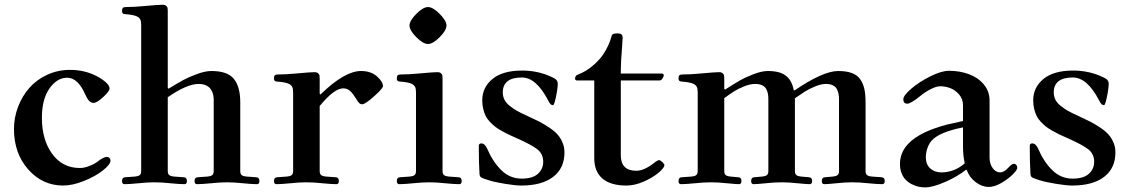

<svg xmlns="http://www.w3.org/2000/svg" viewBox="-20 -773 4769 812"><path d="M39.1 -227.5Q39.1 -275.9 56.4 -321.3Q73.7 -366.7 104.2 -401.4Q134.8 -436 179.7 -456.8Q224.6 -477.5 275.9 -477.5Q338.4 -477.5 389.6 -450.7Q412.6 -438.5 428 -424.6Q443.4 -410.6 443.4 -398.9Q443.4 -387.2 416.5 -362.5Q389.6 -337.9 376 -337.9Q365.2 -337.9 356.9 -346.4Q348.6 -355 340.3 -374Q309.6 -444.3 263.7 -444.3Q221.2 -444.3 189.2 -398.9Q157.2 -353.5 157.2 -274.4Q157.2 -182.1 200.7 -122.3Q244.1 -62.5 317.9 -62.5Q336.4 -62.5 357.7 -70.8Q378.9 -79.1 391.1 -88.4Q418 -109.4 431.2 -109.4Q438.5 -109.4 442.9 -105Q447.3 -100.6 447.3 -94.2Q447.3 -77.6 415.5 -52.5Q383.8 -27.3 335.4 -7.8Q287.1 11.7 247.1 11.7Q159.7 11.7 99.4 -56.4Q39.1 -124.5 39.1 -227.5Z M496.1 -7.8Q496.1 -22.9 509.8 -23.4L551.8 -26.4Q563.5 -27.3 570.3 -32Q577.1 -36.6 577.1 -49.8V-668Q577.1 -683.1 573.2 -690.7Q569.3 -698.2 560.1 -703.1Q545.4 -710.4 512.7 -712.9Q505.9 -713.4 503.2 -714.1Q500.5 -714.8 498.3 -717.8Q496.1 -720.7 496.1 -727.1Q496.1 -735.8 499.5 -739.5Q502.9 -743.2 512.2 -743.2Q547.4 -743.2 592.3 -747.6Q650.4 -752.9 667.5 -752.9Q677.7 -752.9 682.9 -748.3Q688 -743.7 688.7 -738.8Q689.5 -733.9 689.5 -725.1V-401.4L692.9 -397.9Q731 -421.4 754.4 -434.1Q777.8 -446.8 812.7 -459.7Q847.7 -472.7 874 -472.7Q941.9 -472.7 969 -439.5Q996.1 -406.2 996.1 -340.3V-49.8Q996.1 -36.6 1002.9 -32Q1009.8 -27.3 1021.5 -26.4L1063.5 -23.4Q1077.1 -22.9 1077.1 -7.8Q1077.1 5.9 1066.9 5.9Q1046.9 5.9 1006.8 2Q970.2 -2 939.9 -2Q909.7 -2 873 2Q833 5.9 813 5.9Q802.7 5.9 802.7 -7.8Q802.7 -22.9 816.4 -23.4L858.4 -26.4Q870.1 -27.3 877 -32Q883.8 -36.6 883.8 -49.8V-352.5Q883.8 -363.8 881.1 -374.3Q878.4 -384.8 871.8 -395Q865.2 -405.3 852.1 -411.6Q838.9 -418 820.3 -418Q770.5 -418 689.5 -361.8V-49.8Q689.5 -36.6 696.3 -32Q703.1 -27.3 714.8 -26.4L756.8 -23.4Q770.5 -22.9 770.5 -7.8Q770.5 5.9 760.3 5.9Q740.2 5.9 700.2 2Q663.6 -2 633.3 -2Q603 -2 566.4 2Q526.4 5.9 506.3 5.9Q496.1 5.9 496.1 -7.8Z M1138.7 -7.8Q1138.7 -22.9 1152.3 -23.4L1194.3 -26.4Q1206.1 -27.3 1212.9 -32Q1219.7 -36.6 1219.7 -49.8V-382.8Q1219.7 -397.9 1215.8 -405.5Q1211.9 -413.1 1202.6 -418Q1188 -425.3 1155.3 -427.7Q1148.4 -428.2 1145.8 -429Q1143.1 -429.7 1140.9 -432.6Q1138.7 -435.5 1138.7 -441.9Q1138.7 -450.7 1142.1 -454.3Q1145.5 -458 1154.8 -458Q1189.9 -458 1234.9 -462.4Q1293 -467.8 1310.1 -467.8Q1320.3 -467.8 1325.4 -463.1Q1330.6 -458.5 1331.3 -453.6Q1332 -448.7 1332 -439.9V-377L1335.4 -373.5Q1437.5 -472.7 1506.8 -472.7Q1548.8 -472.7 1574.2 -450Q1599.6 -427.2 1599.6 -408.7Q1599.6 -399.4 1564.9 -368.2Q1524.9 -332 1511.7 -332Q1504.4 -332 1499 -337.2Q1493.7 -342.3 1486.3 -355Q1473.6 -376 1461.2 -387.7Q1448.7 -399.4 1431.6 -399.4Q1393.6 -399.4 1332 -324.7V-49.8Q1332 -36.6 1338.9 -32Q1345.7 -27.3 1357.4 -26.4L1399.4 -23.4Q1413.1 -22.9 1413.1 -7.8Q1413.1 5.9 1402.8 5.9Q1382.8 5.9 1342.8 2Q1306.2 -2 1275.9 -2Q1245.6 -2 1209 2Q1168.9 5.9 1148.9 5.9Q1138.7 5.9 1138.7 -7.8Z M1740.7 -615.7Q1711.9 -644.5 1711.9 -665Q1711.9 -685.5 1740.7 -714.4Q1769.5 -743.2 1790 -743.2Q1810.5 -743.2 1839.4 -714.4Q1868.2 -685.5 1868.2 -665Q1868.2 -644.5 1839.4 -615.7Q1810.5 -586.9 1790 -586.9Q1769.5 -586.9 1740.7 -615.7ZM1658.2 -7.8Q1658.2 -22.9 1671.9 -23.4L1713.9 -26.4Q1725.6 -27.3 1732.4 -32Q1739.3 -36.6 1739.3 -49.8V-382.8Q1739.3 -397.9 1735.4 -405.5Q1731.4 -413.1 1722.2 -418Q1707.5 -425.3 1674.8 -427.7Q1668 -428.2 1665.3 -429Q1662.6 -429.7 1660.4 -432.6Q1658.2 -435.5 1658.2 -441.9Q1658.2 -450.7 1661.6 -454.3Q1665 -458 1674.3 -458Q1709.5 -458 1754.4 -462.4Q1812.5 -467.8 1829.6 -467.8Q1839.8 -467.8 1845 -463.1Q1850.1 -458.5 1850.8 -453.6Q1851.6 -448.7 1851.6 -439.9V-49.8Q1851.6 -36.6 1858.4 -32Q1865.2 -27.3 1877 -26.4L1918.9 -23.4Q1932.6 -22.9 1932.6 -7.8Q1932.6 5.9 1922.4 5.9Q1902.3 5.9 1862.3 2Q1825.7 -2 1795.4 -2Q1765.1 -2 1728.5 2Q1688.5 5.9 1668.5 5.9Q1658.2 5.9 1658.2 -7.8Z M2004.9 -155.8Q2004.9 -166.5 2015.6 -166.5Q2030.3 -166.5 2040.5 -144Q2064 -88.9 2100.3 -53.2Q2136.7 -17.6 2186 -17.6Q2232.9 -17.6 2255.1 -38.1Q2277.3 -58.6 2277.3 -88.9Q2277.3 -122.1 2252.4 -141.6Q2227.5 -161.1 2163.1 -189.5Q2143.1 -198.2 2130.9 -204.1Q2118.7 -210 2101.6 -219.5Q2084.5 -229 2074.2 -237.1Q2064 -245.1 2052.2 -257.3Q2040.5 -269.5 2034.2 -282.2Q2027.8 -294.9 2023.7 -312Q2019.5 -329.1 2019.5 -348.6Q2019.5 -403.3 2062.7 -439Q2106 -474.6 2188.5 -474.6Q2246.1 -474.6 2297.9 -454.1Q2323.2 -443.8 2331.1 -437Q2338.9 -430.2 2338.9 -418Q2338.9 -405.3 2334.5 -379.9Q2325.2 -328.1 2318.8 -328.1Q2312.5 -328.1 2308.1 -332.8Q2303.7 -337.4 2298.3 -348.1Q2248 -445.3 2187 -445.3Q2106.4 -445.3 2106.4 -381.8Q2106.4 -365.2 2113.5 -351.3Q2120.6 -337.4 2135.5 -325.4Q2150.4 -313.5 2166.3 -304.4Q2182.1 -295.4 2206.1 -284.7Q2239.3 -269.5 2260.3 -258.8Q2281.2 -248 2303.7 -232.9Q2326.2 -217.8 2338.6 -203.4Q2351.1 -189 2359.1 -169.9Q2367.2 -150.9 2367.2 -128.4Q2367.2 -61.5 2319.3 -24.9Q2271.5 11.7 2184.1 11.7Q2160.6 11.7 2116.9 4.6Q2073.2 -2.4 2046.9 -10.7Q2020 -19 2014.2 -23.2Q2008.3 -27.3 2007.8 -39.1Q2004.9 -85 2004.9 -155.8Z M2412.1 -439.5Q2412.1 -445.8 2414.3 -449.7Q2416.5 -453.6 2419.2 -455.1Q2421.9 -456.5 2428.7 -459.5Q2476.6 -478.5 2518.1 -525.9Q2532.7 -543 2546.1 -568.6Q2559.6 -594.2 2566.4 -620.1Q2568.4 -627.9 2574.7 -629.9Q2581.1 -631.8 2592.8 -631.8Q2613.3 -631.8 2613.3 -614.3Q2613.3 -605.5 2611.3 -580.6Q2605.5 -516.1 2605.5 -461.9H2779.3Q2782.2 -461.9 2784.7 -460Q2787.1 -458 2787.1 -455.1Q2787.1 -448.7 2781.5 -440.7Q2775.9 -432.6 2768.6 -432.6H2605.5V-116.2Q2605.5 -50.8 2671.4 -50.8Q2704.1 -50.8 2747.1 -84.5Q2760.7 -95.7 2767.6 -95.7Q2772.9 -95.7 2781.5 -87.2Q2790 -78.6 2790 -74.7Q2790 -64.5 2767.1 -44.2Q2744.1 -23.9 2704.8 -6.1Q2665.5 11.7 2629.4 11.7Q2562 11.7 2527.6 -18.1Q2493.2 -47.9 2493.2 -104.5V-432.6H2419.9Q2417 -432.6 2414.6 -434.6Q2412.1 -436.5 2412.1 -439.5Z M2849.6 -7.8Q2849.6 -22.9 2863.3 -23.4L2905.3 -26.4Q2917 -27.3 2923.8 -32Q2930.7 -36.6 2930.7 -49.8V-382.8Q2930.7 -397.9 2926.8 -405.5Q2922.9 -413.1 2913.6 -418Q2898.9 -425.3 2866.2 -427.7Q2859.4 -428.2 2856.7 -429Q2854 -429.7 2851.8 -432.6Q2849.6 -435.5 2849.6 -441.9Q2849.6 -450.7 2853 -454.3Q2856.4 -458 2865.7 -458Q2900.9 -458 2945.8 -462.4Q3003.9 -467.8 3021 -467.8Q3031.2 -467.8 3036.4 -463.1Q3041.5 -458.5 3042.2 -453.6Q3043 -448.7 3043 -439.9V-397.5L3046.4 -394Q3084.5 -418.5 3107.7 -431.9Q3130.9 -445.3 3166 -459Q3201.2 -472.7 3227.5 -472.7Q3279.3 -472.7 3304.4 -452.1Q3329.6 -431.6 3336.9 -391.6L3340.3 -390.6Q3460.9 -472.7 3524.9 -472.7Q3559.6 -472.7 3583 -463.9Q3606.4 -455.1 3618.7 -436.8Q3630.9 -418.5 3635.7 -395.8Q3640.6 -373 3640.6 -340.3V-49.8Q3640.6 -36.6 3647.5 -32Q3654.3 -27.3 3666 -26.4L3708 -23.4Q3721.7 -22.9 3721.7 -7.8Q3721.7 5.9 3711.4 5.9Q3691.4 5.9 3651.4 2Q3614.7 -2 3584.5 -2Q3554.2 -2 3517.6 2Q3477.5 5.9 3465.8 5.9Q3455.6 5.9 3455.6 -7.8Q3455.6 -22.9 3469.2 -23.4L3502.9 -26.4Q3514.6 -27.3 3521.5 -32Q3528.3 -36.6 3528.3 -49.8V-352.5Q3528.3 -365.2 3526.6 -374.5Q3524.9 -383.8 3520 -394.8Q3515.1 -405.8 3502.9 -411.9Q3490.7 -418 3472.2 -418Q3452.6 -418 3427.2 -407.5Q3401.9 -397 3384.8 -386.2Q3367.7 -375.5 3341.8 -357.4V-49.8Q3341.8 -36.6 3348.6 -32Q3355.5 -27.3 3367.2 -26.4L3400.9 -23.4Q3414.6 -22.9 3414.6 -7.8Q3414.6 5.9 3404.3 5.9Q3392.6 5.9 3352.5 2Q3315.9 -2 3285.6 -2Q3255.4 -2 3218.8 2Q3178.7 5.9 3167 5.9Q3156.7 5.9 3156.7 -7.8Q3156.7 -22.9 3170.4 -23.4L3204.1 -26.4Q3215.8 -27.3 3222.7 -32Q3229.5 -36.6 3229.5 -49.8V-352.5Q3229.5 -365.2 3228 -374.5Q3226.6 -383.8 3221.4 -394.8Q3216.3 -405.8 3204.3 -411.9Q3192.4 -418 3173.8 -418Q3152.3 -418 3126.5 -407.5Q3100.6 -397 3083.7 -386.2Q3066.9 -375.5 3043 -357.9V-49.8Q3043 -36.6 3049.8 -32Q3056.6 -27.3 3068.4 -26.4L3102.1 -23.4Q3115.7 -22.9 3115.7 -7.8Q3115.7 5.9 3105.5 5.9Q3093.8 5.9 3053.7 2Q3017.1 -2 2986.8 -2Q2956.5 -2 2919.9 2Q2879.9 5.9 2859.9 5.9Q2849.6 5.9 2849.6 -7.8Z M3786.1 -78.6Q3786.1 -154.8 3870.1 -202.1Q3897 -217.3 3929.2 -228.8Q3961.4 -240.2 3985.1 -246.1Q4008.8 -252 4052.7 -261.2V-327.6Q4052.7 -354.5 4036.1 -373.5Q4019.5 -392.6 3998.5 -400.4Q3977.5 -408.2 3956.1 -408.2Q3940.4 -408.2 3916.3 -396Q3892.1 -383.8 3869.1 -364.7Q3831.5 -334.5 3816.9 -334.5Q3800.3 -334.5 3800.3 -353Q3800.3 -369.1 3834.2 -398.2Q3868.2 -427.2 3915 -450.4Q3961.9 -473.6 3993.2 -473.6Q4039.6 -473.6 4078.1 -459.2Q4116.7 -444.8 4140.9 -415.8Q4165 -386.7 4165 -347.7V-106.9Q4165 -80.1 4178.2 -62Q4191.4 -43.9 4210 -43.9Q4226.1 -43.9 4244.6 -64Q4259.3 -80.6 4268.6 -80.6Q4273.4 -80.6 4277.8 -75.7Q4282.2 -70.8 4282.2 -63Q4282.2 -54.7 4263.4 -35.6Q4244.6 -16.6 4215.3 0.5Q4186 17.6 4162.1 17.6Q4132.8 17.6 4106 -2.9Q4079.1 -23.4 4068.4 -54.7H4064.9Q4030.3 -26.9 3977.8 -3.7Q3925.3 19.5 3892.1 19.5Q3877.9 19.5 3864 16.4Q3850.1 13.2 3835.7 5.9Q3821.3 -1.5 3810.5 -12.5Q3799.8 -23.4 3793 -40.5Q3786.1 -57.6 3786.1 -78.6ZM3895.5 -107.9Q3895.5 -76.7 3914.6 -60.3Q3933.6 -43.9 3960.9 -43.9Q4015.6 -43.9 4060.1 -82Q4052.7 -113.8 4052.7 -154.8V-234.4Q3980 -220.2 3940.4 -195.3Q3917 -180.7 3906.2 -156.7Q3895.5 -132.8 3895.5 -107.9Z M4335 -155.8Q4335 -166.5 4345.7 -166.5Q4360.4 -166.5 4370.6 -144Q4394 -88.9 4430.4 -53.2Q4466.8 -17.6 4516.1 -17.6Q4563 -17.6 4585.2 -38.1Q4607.4 -58.6 4607.4 -88.9Q4607.4 -122.1 4582.5 -141.6Q4557.6 -161.1 4493.2 -189.5Q4473.1 -198.2 4460.9 -204.1Q4448.7 -210 4431.6 -219.5Q4414.6 -229 4404.3 -237.1Q4394 -245.1 4382.3 -257.3Q4370.6 -269.5 4364.3 -282.2Q4357.9 -294.9 4353.8 -312Q4349.6 -329.1 4349.6 -348.6Q4349.6 -403.3 4392.8 -439Q4436 -474.6 4518.6 -474.6Q4576.2 -474.6 4627.9 -454.1Q4653.3 -443.8 4661.1 -437Q4668.9 -430.2 4668.9 -418Q4668.9 -405.3 4664.6 -379.9Q4655.3 -328.1 4648.9 -328.1Q4642.6 -328.1 4638.2 -332.8Q4633.8 -337.4 4628.4 -348.1Q4578.1 -445.3 4517.1 -445.3Q4436.5 -445.3 4436.5 -381.8Q4436.5 -365.2 4443.6 -351.3Q4450.7 -337.4 4465.6 -325.4Q4480.5 -313.5 4496.3 -304.4Q4512.2 -295.4 4536.1 -284.7Q4569.3 -269.5 4590.3 -258.8Q4611.3 -248 4633.8 -232.9Q4656.2 -217.8 4668.7 -203.4Q4681.2 -189 4689.2 -169.9Q4697.3 -150.9 4697.3 -128.4Q4697.3 -61.5 4649.4 -24.9Q4601.6 11.7 4514.2 11.7Q4490.7 11.7 4447 4.6Q4403.3 -2.4 4377 -10.7Q4350.1 -19 4344.2 -23.2Q4338.4 -27.3 4337.9 -39.1Q4335 -85 4335 -155.8Z"/></svg>

Font: Monomachus
Style: Medium
Weight: 500
Designer: Alexey Kryukov
Version: Version 1.0